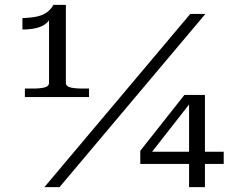

<svg xmlns="http://www.w3.org/2000/svg" viewBox="-20 -767 994 787"><path d="M250 -428Q250 -413 269 -408.5Q288 -404 320 -404H345V-369H82V-404H115Q144 -404 162.5 -408.5Q181 -413 181 -428V-699L190 -702Q184 -683 168.5 -670.5Q153 -658 128.5 -652Q104 -646 72 -646V-693Q108 -694 132.5 -699.5Q157 -705 173 -717Q189 -729 199 -747H250ZM760 -710H822L224 0H162ZM555 -95V-149L736 -378H774L763 -349L580 -115L583 -145H897V-95ZM820 0H755V-357L758 -378H820Z"/></svg>

Font: Roboto Serif Light
Style: Regular
Weight: 300
Designer: Greg Gazdowicz
Foundry: Commercial Type
Version: Version 1.008